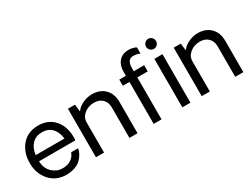

<svg xmlns="http://www.w3.org/2000/svg" viewBox="-60 -1318 2468 1886"><g transform="rotate(-30 1174.5 -374.5)"><path d="M531 -278Q531 -269 529 -245H117Q120 -163 169 -116.5Q218 -70 281 -69Q341 -68 380.5 -94Q420 -120 434 -164H513Q509 -136 494.5 -108.5Q480 -81 454 -54Q428 -27 384 -11Q340 5 285 5Q170 4 99.5 -75.5Q29 -155 29 -274Q29 -396 97.5 -475Q166 -554 284 -554Q397 -554 464 -478Q531 -402 531 -278ZM284 -478Q213 -478 170.5 -433.5Q128 -389 119 -314H445Q437 -389 395.5 -433.5Q354 -478 284 -478Z M895 -556Q985 -556 1039 -501.5Q1093 -447 1093 -355V0H1001V-346Q1001 -404 965.5 -439Q930 -474 871 -474Q807 -474 760 -436.5Q713 -399 713 -342V0H621V-550H701L710 -468Q739 -508 789.5 -532Q840 -556 895 -556Z M1276 0V-476H1201V-546H1276V-595Q1276 -658 1308.5 -701.5Q1341 -745 1399 -752Q1429 -756 1460 -750.5Q1491 -745 1510 -732L1509 -662Q1496 -669 1478 -674Q1460 -679 1436 -679Q1412 -679 1396 -668Q1365 -645 1365 -584V-546H1483V-476H1365V0ZM1646 -637Q1623 -637 1606.5 -653.5Q1590 -670 1590 -694Q1590 -717 1606.5 -734Q1623 -751 1646 -751Q1670 -751 1686.5 -734Q1703 -717 1703 -694Q1703 -670 1686.5 -653.5Q1670 -637 1646 -637ZM1601 -550H1693V0H1601Z M2095 -556Q2185 -556 2239 -501.5Q2293 -447 2293 -355V0H2201V-346Q2201 -404 2165.5 -439Q2130 -474 2071 -474Q2007 -474 1960 -436.5Q1913 -399 1913 -342V0H1821V-550H1901L1910 -468Q1939 -508 1989.5 -532Q2040 -556 2095 -556Z"/></g></svg>

Font: Oakes Grotesk
Style: Regular
Weight: 400
Designer: Samuel Oakes
Foundry: Samuel Oakes
Version: Version 1.000;PS 001.000;hotconv 1.0.88;makeotf.lib2.5.64775